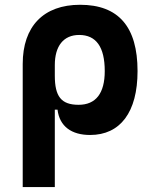

<svg xmlns="http://www.w3.org/2000/svg" viewBox="-20 -547 626 792"><path d="M351.6 9.8C476.1 9.8 547.4 -84 547.4 -253.9C547.4 -436.5 468.8 -527.3 310.5 -527.3C159.7 -527.3 73.7 -438.5 73.7 -283.2V224.6H206.1V-94.7H217.3C225.6 -25.4 275.4 9.8 351.6 9.8ZM206.1 -234.9V-278.8C206.1 -357.4 242.2 -402.8 306.6 -402.8C376.5 -402.8 412.1 -353.5 412.1 -253.9C412.1 -161.6 375 -114.7 304.2 -114.7C231.9 -114.7 206.1 -149.9 206.1 -234.9Z"/></svg>

Font: Cascadia Code
Style: Bold
Weight: 700
Monospace: yes
Designer: Aaron Bell
Foundry: Saja Typeworks
Version: Version 2404.023